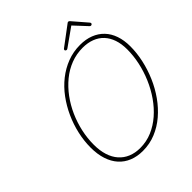

<svg xmlns="http://www.w3.org/2000/svg" viewBox="-351 -1597 1846 1846"><g transform="rotate(-45 571.5 -674.5)"><path d="M518 19Q441 19 379 -6Q317 -31 273.5 -79.5Q230 -128 207 -198.5Q184 -269 184 -358Q184 -450 205 -542.5Q226 -635 265 -721Q304 -807 359 -881.5Q414 -956 484 -1011.5Q554 -1067 636 -1098.5Q718 -1130 810 -1130Q888 -1130 949.5 -1106Q1011 -1082 1054.5 -1036.5Q1098 -991 1120.5 -925.5Q1143 -860 1143 -778Q1143 -689 1122.5 -595.5Q1102 -502 1063.5 -412.5Q1025 -323 969.5 -245Q914 -167 845 -108Q776 -49 693.5 -15Q611 19 518 19ZM519 -19Q605 -19 681 -51.5Q757 -84 821.5 -140Q886 -196 938 -270.5Q990 -345 1026.5 -430.5Q1063 -516 1082 -604.5Q1101 -693 1101 -778Q1101 -854 1081 -912.5Q1061 -971 1023.5 -1011Q986 -1051 931.5 -1072Q877 -1093 808 -1093Q724 -1093 647.5 -1063.5Q571 -1034 506 -980.5Q441 -927 389 -856.5Q337 -786 300.5 -704Q264 -622 244.5 -534Q225 -446 225 -358Q225 -277 245 -214Q265 -151 303.5 -107.5Q342 -64 396.5 -41.5Q451 -19 519 -19ZM687 -1186Q680 -1186 674.5 -1190.5Q669 -1195 669 -1201Q669 -1204 670.5 -1207Q672 -1210 676 -1214L871 -1360Q876 -1365 880 -1366.5Q884 -1368 888 -1368Q892 -1368 895 -1366.5Q898 -1365 903 -1360L1029 -1214Q1031 -1212 1032.5 -1208.5Q1034 -1205 1034 -1202Q1034 -1194 1028 -1190Q1022 -1186 1016 -1186Q1012 -1186 1009 -1187.5Q1006 -1189 1002 -1193L883 -1321L704 -1194Q697 -1189 693.5 -1187.5Q690 -1186 687 -1186Z"/></g></svg>

Font: Playwrite CU Thin
Style: Regular
Weight: 250
Designer: Veronika Burian, José Scaglione
Foundry: TypeTogether
Version: Version 1.002